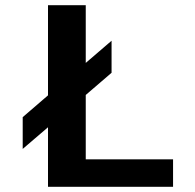

<svg xmlns="http://www.w3.org/2000/svg" viewBox="-20 -720 750 740"><path d="M67.5 -268.5 165 -352.5V-700H310.5V-477.5L410 -563V-439.5L310.5 -354V-106H647V0H165V-229.5L67.5 -146Z"/></svg>

Font: League Mono SemiBold
Style: Regular
Weight: 600
Width: 6
Designer: Tyler Finck
Foundry: The League of Moveable Type / Tyler Finck
Version: Version 2.300;RELEASE